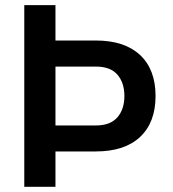

<svg xmlns="http://www.w3.org/2000/svg" viewBox="-20 -717 663 737"><path d="M192.9 0H73.2V-697.3H192.9V-561.5H348.1Q458 -561.5 517.6 -505.9Q577.1 -450.2 577.1 -348.6Q577.1 -247.1 517.8 -191.4Q458.5 -135.7 348.1 -135.7H192.9ZM192.9 -461.4V-235.4H348.1Q403.3 -235.4 430.4 -266.4Q457.5 -297.4 457.5 -348.6Q457.5 -399.4 430.7 -430.4Q403.8 -461.4 348.1 -461.4Z"/></svg>

Font: Estedad-FD SemiBold
Style: Regular
Weight: 600
Designer: Amin Abedi
Version: Version 7.3